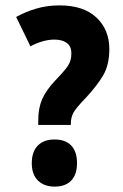

<svg xmlns="http://www.w3.org/2000/svg" viewBox="-20 -774 456 713"><path d="M201 -754Q290 -754 338 -709Q386 -664 386 -592Q386 -533 363 -494Q340 -455 298 -410Q263 -374 253 -356Q243 -338 243 -314V-310H122V-327Q122 -372 136.5 -405.5Q151 -439 186 -476Q220 -511 232.5 -530Q245 -549 245 -575Q245 -603 227.5 -615Q210 -627 182 -627Q160 -627 136.5 -620Q113 -613 93 -602L40 -711Q74 -730 114.5 -742Q155 -754 201 -754ZM183 -81Q144 -81 121 -103.5Q98 -126 98 -168Q98 -210 120 -233Q142 -256 183 -256Q223 -256 244.5 -233.5Q266 -211 266 -168Q266 -126 244.5 -103.5Q223 -81 183 -81Z"/></svg>

Font: Noto Sans Telugu UI ExtraCondensed ExtraBold
Style: Regular
Weight: 800
Width: 2
Designer: Jelle Bosma - Monotype Design Team
Foundry: Monotype Imaging Inc.
Version: Version 2.006; ttfautohint (v1.8.4.7-5d5b)